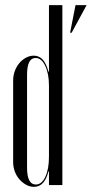

<svg xmlns="http://www.w3.org/2000/svg" viewBox="-20 -718 356 745"><path d="M170 -53H168Q153 7 112 7Q96 7 81.5 -1Q67 -9 55.5 -22Q44 -35 37.5 -52.5Q31 -70 31 -89V-405Q31 -425 37.5 -442.5Q44 -460 55 -473Q66 -486 80.5 -494Q95 -502 111 -502Q131 -502 145 -487.5Q159 -473 168 -440H170V-698H222V0H170ZM252 -591 273 -698H316L258 -591ZM170 -385Q170 -432 155.5 -462.5Q141 -493 118 -493Q85 -493 85 -428V-67Q85 -2 119 -2Q142 -2 156 -32Q170 -62 170 -110Z"/></svg>

Font: Moniqa Cond Display
Style: Regular
Weight: 400
Width: 3
Designer: Rajesh Rajput
Foundry: Rajesh Rajput
Version: Version 1.000